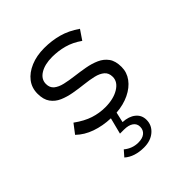

<svg xmlns="http://www.w3.org/2000/svg" viewBox="-200 -629 1001 1001"><g transform="rotate(-45 300.0 -128.5)"><path d="M288 239Q254 239 226 230Q198 221 178 203L206 171Q241 200 285 200Q316 200 333 186Q350 172 350 148Q350 125 331.5 112Q313 99 279 99H250L273 9Q215 7 165 -10.5Q115 -28 80 -62L119 -113Q166 -79 208 -65.5Q250 -52 293 -52Q354 -52 393.5 -76Q433 -100 433 -137Q433 -166 414.5 -181.5Q396 -197 366 -204Q336 -211 299.5 -215Q263 -219 226.5 -225.5Q190 -232 160 -245Q130 -258 111.5 -283.5Q93 -309 93 -352Q93 -395 117.5 -427Q142 -459 186 -477.5Q230 -496 286 -496Q341 -496 390.5 -482.5Q440 -469 489 -435L453 -382Q412 -411 369.5 -422.5Q327 -434 283 -434Q228 -434 194 -413Q160 -392 160 -357Q160 -329 178.5 -314Q197 -299 227.5 -292Q258 -285 294.5 -280.5Q331 -276 367.5 -269.5Q404 -263 434.5 -249.5Q465 -236 483.5 -210.5Q502 -185 502 -141Q502 -101 478 -68.5Q454 -36 411.5 -15.5Q369 5 315 9L302 66Q346 68 372.5 89.5Q399 111 399 146Q399 186 368 212.5Q337 239 288 239Z"/></g></svg>

Font: Red Hat Mono
Style: Regular
Weight: 400
Designer: Pentagram, MCKL
Foundry: Pentagram, MCKL
Version: Version 1.023